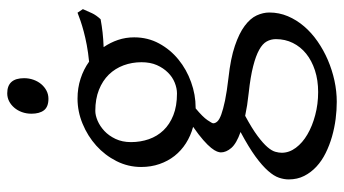

<svg xmlns="http://www.w3.org/2000/svg" viewBox="-229 -473 946 528"><g transform="rotate(-90 244.0 -209.0)"><path d="M336.9 -293Q336.9 -318.8 328.4 -342Q319.8 -365.2 303 -382.6Q286.1 -399.9 261 -409.9Q235.8 -419.9 203.1 -419.9Q190.9 -419.9 176 -413.6Q161.1 -407.2 147.9 -395Q134.8 -382.8 126 -364.3Q117.2 -345.7 117.2 -321.8Q117.2 -295.9 125.2 -272.7Q133.3 -249.5 149.7 -232.4Q166 -215.3 191.2 -205.3Q216.3 -195.3 251 -195.3Q265.1 -195.3 280.5 -201.4Q295.9 -207.5 308.3 -220Q320.8 -232.4 328.9 -250.5Q336.9 -268.6 336.9 -293ZM252.9 2Q234.4 0 218.8 -2.4Q203.1 -4.9 189.5 -7.8Q154.3 11.2 134 26.4Q113.8 41.5 103.5 53.5Q93.3 65.4 90.6 75.2Q87.9 85 87.9 92.8Q87.9 113.3 101.6 131.6Q115.2 149.9 138.2 163.3Q161.1 176.8 191.4 184.8Q221.7 192.9 254.9 192.9Q287.6 192.9 314.5 184.1Q341.3 175.3 360.4 159.9Q379.4 144.5 389.9 123.3Q400.4 102.1 400.4 76.7Q400.4 63 394 51.5Q387.7 40 371.1 30.8Q354.5 21.5 325.9 14.2Q297.4 6.8 252.9 2ZM405.3 -313Q405.3 -275.4 388.4 -244.4Q371.6 -213.4 344.2 -191.2Q316.9 -168.9 282.2 -156.5Q247.6 -144 211.9 -144H210Q186.5 -124.5 177.7 -111.6Q168.9 -98.6 168.9 -95.7Q168.9 -89.8 174.1 -84.2Q179.2 -78.6 193.1 -73.5Q207 -68.4 231.4 -63.2Q255.9 -58.1 293.9 -53.7Q347.2 -47.9 381.8 -36.1Q416.5 -24.4 437 -9Q457.5 6.3 465.6 23.9Q473.6 41.5 473.6 58.6Q473.6 85.4 463.4 109.6Q453.1 133.8 435.5 154.3Q418 174.8 394 191.4Q370.1 208 342.8 219.7Q315.4 231.4 286.1 237.8Q256.8 244.1 228 244.1Q205.1 244.1 180.7 241Q156.2 237.8 132.3 231Q108.4 224.1 87.2 213.6Q65.9 203.1 49.8 188.2Q33.7 173.3 24.2 154.5Q14.6 135.7 14.6 111.8Q14.6 99.1 19.3 85.2Q23.9 71.3 38.1 55.2Q52.2 39.1 77.6 20.5Q103 2 145 -20.5Q113.3 -31.7 101.1 -45.9Q88.9 -60.1 88.9 -74.7Q88.9 -78.6 91.3 -85.2Q93.8 -91.8 101.3 -101.3Q108.9 -110.8 122.8 -123Q136.7 -135.3 159.2 -150.9Q134.3 -157.7 114 -170.7Q93.8 -183.6 79.3 -201.9Q64.9 -220.2 56.9 -243.4Q48.8 -266.6 48.8 -293.9Q48.8 -329.6 64.9 -361.6Q81.1 -393.6 107.4 -417.2Q133.8 -440.9 167.5 -454.8Q201.2 -468.8 236.8 -468.8Q266.1 -468.8 291.7 -460.4Q317.4 -452.1 338.4 -437Q363.8 -439.5 384.3 -443.4Q404.8 -447.3 421.1 -451.7Q437.5 -456.1 450.2 -460.4Q462.9 -464.8 473.1 -468.8L482.9 -454.1Q477.1 -440.4 471.7 -429Q466.3 -417.5 455.1 -405.3Q436.5 -401.9 418.7 -399.9Q400.9 -397.9 378.4 -397Q391.1 -378.4 398.2 -357.4Q405.3 -336.4 405.3 -313ZM293 -615.7Q293 -602.1 288.6 -589.8Q284.2 -577.6 276.6 -568.6Q269 -559.6 258.8 -554.2Q248.5 -548.8 236.3 -548.8Q214.4 -548.8 204.8 -561Q195.3 -573.2 195.3 -595.7Q195.3 -609.4 199.7 -621.6Q204.1 -633.8 211.9 -642.8Q219.7 -651.9 229.7 -657Q239.7 -662.1 251.5 -662.1Q293 -662.1 293 -615.7Z"/></g></svg>

Font: Gentium Unicode
Style: Regular
Weight: 400
Version: Version 1.009